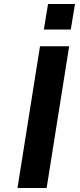

<svg xmlns="http://www.w3.org/2000/svg" viewBox="-20 -935 400 955"><path d="M67 0 179 -705H324L212 0ZM198 -788 219 -915H353L332 -788Z"/></svg>

Font: Nunito Sans 7pt SemiExpanded
Style: Bold Italic
Weight: 700
Width: 6
Italic angle: -9°
Designer: Vernon Adams
Foundry: Vernon Adams
Version: Version 3.101;gftools[0.9.27]